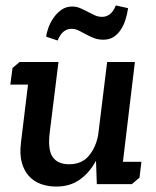

<svg xmlns="http://www.w3.org/2000/svg" viewBox="-20 -677 574 706"><path d="M500 -82 493 -24 465 0H336L333 -86Q310 -43 274 -17Q238 9 187 9Q156 9 130 -0.5Q104 -10 86 -30Q68 -50 60 -80Q52 -110 57 -152L83 -366H18L26 -427L52 -449H195L163 -191Q155 -127 173.5 -100Q192 -73 234 -73Q281 -73 307 -104.5Q333 -136 341 -181L374 -449H476L432 -82ZM150 -542Q151 -556 158 -575Q165 -594 177 -611.5Q189 -629 206 -641Q223 -653 245 -653Q261 -653 275 -647Q289 -641 302 -634Q315 -627 328 -621Q341 -615 356 -615Q370 -615 383 -624Q396 -633 406 -657L451 -647Q448 -626 441.5 -605Q435 -584 424 -567.5Q413 -551 397.5 -541Q382 -531 360 -531Q341 -531 325.5 -537Q310 -543 296.5 -550.5Q283 -558 270 -564.5Q257 -571 243 -571Q209 -571 192 -528Z"/></svg>

Font: Zilla Slab SemiBold
Style: Regular
Weight: 600
Designer: Typotheque.com
Foundry: Typotheque type foundry
Version: Version 1.0; 2017